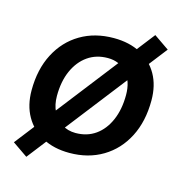

<svg xmlns="http://www.w3.org/2000/svg" viewBox="-105 -725 861 903"><g transform="rotate(15 325.0 -273.0)"><path d="M103 82 29 31 541 -628 615 -577ZM293 12Q218 12 162.5 -17.5Q107 -47 76.5 -100.5Q46 -154 46 -227Q46 -329 85.5 -405Q125 -481 195 -522.5Q265 -564 357 -564Q433 -564 488 -534.5Q543 -505 573 -452Q603 -399 603 -326Q603 -224 564 -148Q525 -72 455 -30Q385 12 293 12ZM297 -86Q353 -86 394 -115Q435 -144 458 -197Q481 -250 481 -320Q481 -387 446 -426.5Q411 -466 354 -466Q298 -466 256.5 -437Q215 -408 191.5 -355.5Q168 -303 168 -232Q168 -189 184 -156.5Q200 -124 229.5 -105Q259 -86 297 -86Z"/></g></svg>

Font: Azeret Mono Thin Medium
Style: Italic
Weight: 500
Italic angle: -12°
Version: Version 1.002